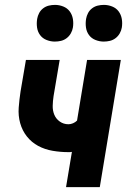

<svg xmlns="http://www.w3.org/2000/svg" viewBox="-20 -765 540 785"><path d="M250 0 274 -144Q270 -143 266.5 -143Q263 -143 259 -143Q227 -143 195 -148.5Q163 -154 136 -168.5Q109 -183 90 -207Q71 -231 62.5 -261.5Q54 -292 56.5 -325Q59 -358 64 -391L86 -520H224L199 -372Q196 -352 195.5 -332.5Q195 -313 202 -296Q209 -279 224.5 -268Q240 -257 260 -257Q269 -257 278.5 -261Q288 -265 295 -272L336 -520H474L388 0ZM404 -595Q387 -595 370.5 -601.5Q354 -608 344 -621.5Q334 -635 331.5 -652.5Q329 -670 332 -688Q334 -700 340 -711.5Q346 -723 356.5 -731Q367 -739 379.5 -742Q392 -745 405 -745Q422 -745 438.5 -738.5Q455 -732 465 -718.5Q475 -705 478 -687.5Q481 -670 478 -652Q476 -640 469.5 -628.5Q463 -617 452.5 -609Q442 -601 429.5 -598Q417 -595 404 -595ZM204 -595Q187 -595 170.5 -601.5Q154 -608 144 -621.5Q134 -635 131.5 -652.5Q129 -670 132 -688Q134 -700 140 -711.5Q146 -723 156.5 -731Q167 -739 179.5 -742Q192 -745 205 -745Q222 -745 238.5 -738.5Q255 -732 265 -718.5Q275 -705 278 -687.5Q281 -670 278 -652Q276 -640 269.5 -628.5Q263 -617 252.5 -609Q242 -601 229.5 -598Q217 -595 204 -595Z"/></svg>

Font: Iosevka Term Curly Heavy
Style: Italic
Weight: 900
Italic angle: -9°
Designer: Belleve Invis
Foundry: Belleve Invis
Version: Version 32.3.0